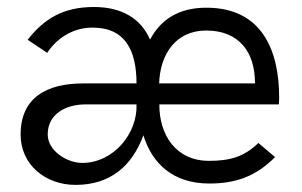

<svg xmlns="http://www.w3.org/2000/svg" viewBox="-20 -516 858 546"><path d="M194.8 9.8C293.9 9.8 356 -44.4 387.7 -131.3C412.6 -50.8 472.2 5.9 575.2 5.9C652.3 5.9 709 -15.6 762.2 -69.3L714.8 -109.4C673.3 -69.3 632.8 -58.6 574.2 -58.6C480 -58.6 432.6 -132.8 433.1 -219.2H772.9C772.9 -219.2 773.9 -231.9 773.9 -237.8C773.9 -370.6 726.6 -494.1 566.9 -494.1C486.3 -494.1 436 -459 406.7 -403.3C380.9 -462.9 327.1 -496.1 247.1 -496.1C160.6 -496.1 106 -463.4 58.6 -402.8L114.3 -365.7C138.2 -402.8 183.1 -437.5 243.2 -437.5C335.9 -437.5 368.2 -373 368.2 -278.8H216.8C111.8 -278.8 38.6 -237.8 38.6 -133.3C38.6 -47.4 109.4 9.8 194.8 9.8ZM432.6 -278.8C435.1 -361.3 479.5 -429.2 566.4 -429.2C660.2 -429.2 705.6 -367.2 705.1 -278.8ZM213.9 -52.7C169.9 -52.7 115.7 -87.4 115.7 -133.8C115.7 -190.4 165 -219.2 224.1 -219.2H368.2C371.6 -136.7 302.7 -52.7 213.9 -52.7Z"/></svg>

Font: HK Grotesk
Style: Regular
Weight: 400
Designer: Alfredo Marco Pradil and Stefan Peev
Foundry: Hanken Design Co.
Version: Version 1.045;PS 001.045;hotconv 1.0.88;makeotf.lib2.5.64775